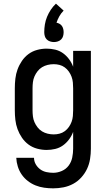

<svg xmlns="http://www.w3.org/2000/svg" viewBox="-20 -808 590 1050"><path d="M271 222Q246 222 221.5 218.5Q197 215 174.5 206Q152 197 132.5 182Q113 167 99 147Q85 127 77.5 103Q70 79 69 55H166Q166 74 175.5 90.5Q185 107 200 118Q215 129 233.5 133Q252 137 271 137Q295 137 318 127Q341 117 355.5 97.5Q370 78 375 53.5Q380 29 380 5V-87Q372 -65 357.5 -45.5Q343 -26 324 -12.5Q305 1 282 6.5Q259 12 235 12Q209 12 183 5Q157 -2 136 -17.5Q115 -33 100 -55Q85 -77 76 -101.5Q67 -126 64 -152.5Q61 -179 61 -205V-325Q61 -351 64 -377.5Q67 -404 76 -428.5Q85 -453 100 -475Q115 -497 136 -512.5Q157 -528 183 -535Q209 -542 235 -542Q259 -542 282 -536.5Q305 -531 324 -517.5Q343 -504 357.5 -484.5Q372 -465 380 -443V-530H477V5Q477 33 472.5 61.5Q468 90 456 115.5Q444 141 424.5 162.5Q405 184 380 197.5Q355 211 327 216.5Q299 222 271 222ZM274 -73Q290 -73 305.5 -77Q321 -81 334 -90.5Q347 -100 356.5 -113.5Q366 -127 371.5 -142Q377 -157 378.5 -173Q380 -189 380 -205V-325Q380 -341 378.5 -357Q377 -373 371.5 -388Q366 -403 356.5 -416.5Q347 -430 334 -439.5Q321 -449 305.5 -453Q290 -457 274 -457Q257 -457 240.5 -453Q224 -449 210 -440.5Q196 -432 185.5 -418.5Q175 -405 168.5 -390Q162 -375 160 -358.5Q158 -342 158 -325V-205Q158 -188 160 -171.5Q162 -155 168.5 -140Q175 -125 185.5 -111.5Q196 -98 210 -89.5Q224 -81 240.5 -77Q257 -73 274 -73ZM275 -578Q264 -578 253.5 -581.5Q243 -585 235.5 -592.5Q228 -600 225 -610.5Q222 -621 222 -632Q222 -653 225.5 -674.5Q229 -696 237.5 -716.5Q246 -737 258 -755Q270 -773 286 -788L328 -750Q314 -736 304.5 -719Q295 -702 289 -684Q298 -682 306 -677.5Q314 -673 319 -665.5Q324 -658 326 -649Q328 -640 328 -632Q328 -621 325 -610.5Q322 -600 314.5 -592.5Q307 -585 296.5 -581.5Q286 -578 275 -578Z"/></svg>

Font: Lode Dark Term
Style: Bold
Weight: 700
Monospace: yes
Designer: Belleve Invis
Foundry: Belleve Invis
Version: Version 29.2.0